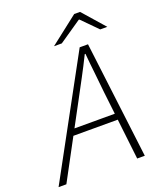

<svg xmlns="http://www.w3.org/2000/svg" viewBox="-196 -927 839 1019"><g transform="rotate(-20 223.0 -417.5)"><path d="M-44 0 315 -659H362L443 0H400L355 -391Q350 -446 343.5 -502Q337 -558 332 -616H328Q299 -557 270 -503Q241 -449 210 -391L0 0ZM105 -229 115 -264H397L389 -229ZM189 -711 348 -835H381L490 -711H450L364 -798H360L233 -711Z"/></g></svg>

Font: Source Sans 3 Light
Style: Italic
Weight: 300
Italic angle: -11°
Designer: Paul D. Hunt
Foundry: Adobe
Version: Version 3.046;hotconv 1.0.118;makeotfexe 2.5.65603